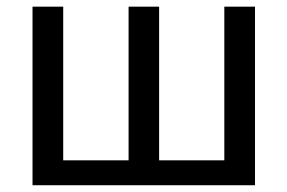

<svg xmlns="http://www.w3.org/2000/svg" viewBox="-20 -548 849 568"><path d="M167 -528.3V-73.7H360.4V-528.3H450.7V-73.7H643.6V-528.3H734.4V0H76.2V-528.3Z"/></svg>

Font: Noboto
Style: Regular
Weight: 400
Designer: Google
Version: Version 2.001101; 2014